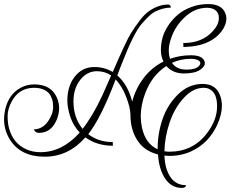

<svg xmlns="http://www.w3.org/2000/svg" viewBox="-65 -677 1224 954"><path d="M747.2 -371.2Q734.4 -397.6 734.4 -428.8Q734.4 -460 742.8 -490.4Q751.2 -520.8 771.6 -551.2Q792 -581.6 819.6 -604.8Q847.2 -628 886.4 -642.4Q925.6 -656.8 969.6 -656.8Q1036 -656.8 1054.4 -612Q1060 -598.4 1060 -584Q1060 -554.4 1036 -521.6Q988.8 -459.2 890.4 -446.4L846.4 -443.2L845.6 -463.2Q938.4 -463.2 991.2 -520.8Q1022.4 -554.4 1022.4 -586.4Q1022.4 -593.6 1021.6 -600Q1012 -637.6 964 -638.4Q904 -638.4 854.8 -593.2Q805.6 -548 785.6 -488Q773.6 -453.6 773.6 -428.4Q773.6 -403.2 780 -384.8Q828.8 -402.4 883.6 -402.4Q938.4 -402.4 950.4 -374.4Q952.8 -368 952.8 -362.4Q952.8 -345.6 927.2 -328.8Q901.6 -312 848 -312Q794.4 -312 761.6 -348.8Q690.4 -303.2 656.8 -214.4Q634.4 -155.2 634.4 -99.2Q634.4 -71.2 640 -44.8Q656.8 36.8 718.4 64.8Q718.4 62.4 718.4 60Q718.4 -14.4 742.8 -85.6Q767.2 -156.8 820 -208.4Q872.8 -260 941.6 -260Q1010.4 -260 1030.4 -197.6Q1037.6 -175.2 1037.6 -151.2Q1037.6 -107.2 1013.6 -55.2Q972 33.6 888 73.6Q836.8 97.6 777.6 97.6Q768 97.6 752 96Q754.4 161.6 781.6 202.4Q808.8 243.2 860 243.2Q856.8 256.8 840 256.8Q786.4 256.8 755.6 210.4Q724.8 164 720 90.4Q652 73.6 617.6 20.4Q583.2 -32.8 583.2 -104.8Q583.2 -140 562.4 -194.4Q541.6 -248.8 509.6 -282.4Q436.8 -90.4 373.6 -10.4Q423.2 28.8 495.2 28.8L496 47.2Q416.8 47.2 359.2 5.6Q275.2 101.6 156.8 101.6Q38.4 101.6 -15.2 17.6Q-44.8 -29.6 -44.8 -84Q-44.8 -106.4 -40 -129.6Q-23.2 -207.2 36 -240Q67.2 -257.6 105.6 -257.6Q188 -257.6 216.8 -193.6Q228.8 -167.2 228.8 -139.6Q228.8 -112 217.6 -84Q190.4 -16.8 128.8 -16.8Q119.2 -16.8 112.8 -21.2Q106.4 -25.6 103.2 -34.4Q124.8 -34.4 144 -45.6Q176 -64.8 194.4 -115.2Q199.2 -132 199.2 -142.8Q199.2 -153.6 197.6 -167.6Q196 -181.6 187.2 -200Q178.4 -218.4 156.8 -229.6Q135.2 -240.8 105.6 -240.8Q29.6 -240.8 -6.4 -173.6Q-27.2 -135.2 -27.2 -100.8Q-27.2 -66.4 -20 -39.2Q0.8 36.8 67.2 65.6Q98.4 79.2 136 79.2Q244 79.2 331.2 -18.4Q292.8 -59.2 278.4 -116.8Q269.6 -150.4 269.6 -176.8Q269.6 -260 317.6 -308.8Q352.8 -344 403.6 -344Q454.4 -344 495.2 -319.2Q563.2 -476.8 585.6 -512Q608 -547.2 630 -576Q652 -604.8 672 -619.2Q720.8 -654.4 770.4 -654.4Q776.8 -654.4 780 -650.4Q783.2 -646.4 784 -639.2Q744 -639.2 702.4 -617.6Q680.8 -606.4 637.6 -556.8Q599.2 -512 540 -360Q532.8 -341.6 517.6 -302.4Q569.6 -257.6 592 -172Q608 -235.2 648 -288.4Q688 -341.6 747.2 -371.2ZM948 -240.8Q894.4 -240.8 848.4 -190.8Q802.4 -140.8 778 -68.8Q753.6 3.2 752 74.4Q762.4 76.8 776 76.8Q892.8 76.8 962.4 -13.6Q1013.6 -80 1013.6 -148.8Q1013.6 -217.6 973.6 -235.2Q962.4 -240.8 948 -240.8ZM487.2 -301.6Q456.8 -323.2 416.4 -323.2Q376 -323.2 344.8 -292.8Q300 -247.2 300 -173.6Q300 -92 345.6 -36.8Q396.8 -102.4 444 -204Q460.8 -241.6 487.2 -301.6ZM883.2 -384.8Q833.6 -384.8 789.6 -364.8Q811.2 -331.2 862 -331.2Q912.8 -331.2 927.2 -353.6Q930.4 -359.2 930.4 -363.2Q930.4 -373.6 916.4 -379.2Q902.4 -384.8 883.2 -384.8Z"/></svg>

Font: Rouge Script
Style: Regular
Weight: 400
Designer: Sabrina Mariela Lopez
Foundry: Typesenses
Version: Version 1.003